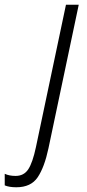

<svg xmlns="http://www.w3.org/2000/svg" viewBox="-149 -552 366 812"><path d="M-80 240Q-18 240 10.5 197.5Q39 155 56 75L184 -532H130L3 70Q-11 136 -29.5 164Q-48 192 -83 192Q-110 192 -129 183V232Q-110 240 -80 240Z"/></svg>

Font: Noto Sans Display SemiCondensed Light
Style: Italic
Weight: 300
Width: 4
Italic angle: -12°
Designer: Monotype Design Team
Foundry: Monotype Imaging Inc.
Version: Version 1.900